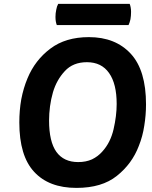

<svg xmlns="http://www.w3.org/2000/svg" viewBox="-20 -921 764 965"><path d="M626 -794.9Q631.8 -806.6 635.7 -824.2Q638.7 -841.8 638.7 -861.3Q638.7 -874 636.7 -883.8Q634.8 -894.5 631.8 -901.4Q511.7 -901.4 272.5 -901.4Q265.6 -889.6 262.7 -872.1Q258.8 -854.5 258.8 -835.9Q258.8 -822.3 260.7 -812.5Q262.7 -801.8 265.6 -794.9Q385.7 -794.9 626 -794.9ZM77.1 -305.7Q77.1 -137.7 151.4 -57.6Q225.6 23.4 364.3 23.4Q492.2 23.4 567.4 -37.1Q643.6 -97.7 677.7 -187.5Q697.3 -236.3 705.1 -289.1Q713.9 -342.8 713.9 -396.5Q713.9 -567.4 637.7 -650.4Q560.5 -734.4 426.8 -734.4Q309.6 -734.4 233.4 -676.8Q156.2 -619.1 118.2 -527.3Q97.7 -478.5 86.9 -421.9Q77.1 -366.2 77.1 -305.7ZM417 -608.4Q490.2 -608.4 528.3 -553.7Q566.4 -500 566.4 -398.4Q566.4 -338.9 550.8 -271.5Q535.2 -204.1 494.1 -159.2Q472.7 -134.8 442.4 -120.1Q412.1 -106.4 373 -106.4Q300.8 -106.4 263.7 -157.2Q226.6 -209 226.6 -315.4Q226.6 -349.6 231.4 -386.7Q236.3 -422.9 246.1 -457Q264.6 -519.5 305.7 -563.5Q346.7 -608.4 417 -608.4Z"/></svg>

Font: cl
Style: Bold Italic
Weight: 400
Designer: Mitja Miklavcic
Version: Version 7.504; 2011; Build 1022